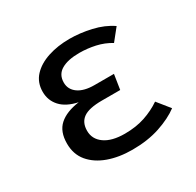

<svg xmlns="http://www.w3.org/2000/svg" viewBox="-128 -696 870 852"><g transform="rotate(-30 307.5 -270.0)"><path d="M405.6 -244.1H311.8Q245.6 -244.1 216.7 -223.6Q187.7 -203.1 187.7 -160.5Q187.7 -117.4 224.4 -91.5Q261 -65.6 327.2 -65.6Q384.6 -65.6 430.5 -81Q476.4 -96.4 513.8 -122.1L564.6 -59Q524.1 -28.7 461.8 -7.9Q399.5 12.8 321 12.8Q252.3 12.8 198.5 -6.7Q144.6 -26.2 113.3 -63.6Q82.1 -101 82.1 -155.9Q82.1 -217.4 117.2 -248.7Q152.3 -280 219 -289.2Q161 -301.5 132.3 -333.1Q103.6 -364.6 103.6 -408.7Q103.6 -456.4 133.3 -488.5Q163.1 -520.5 213.1 -536.9Q263.1 -553.3 324.1 -553.3Q376.9 -553.3 434.1 -540.3Q491.3 -527.2 533.8 -497.9L486.2 -438.5Q451.8 -459.5 411.3 -468.5Q370.8 -477.4 330.3 -477.4Q271.3 -477.4 238.2 -457.9Q205.1 -438.5 205.1 -397.4Q205.1 -362.1 234.9 -341Q264.6 -320 317.9 -320H417.4Z"/></g></svg>

Font: Fira Code Retina
Style: Regular
Weight: 450
Monospace: yes
Designer: Carrois Corporate, Edenspiekermann AG, Nikita Prokopov
Foundry: Carrois Corporate, Edenspiekermann AG, Nikita Prokopov
Version: Version 6.002